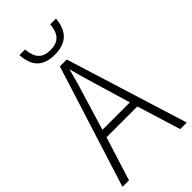

<svg xmlns="http://www.w3.org/2000/svg" viewBox="-279 -989 1061 1061"><g transform="rotate(-45 251.5 -458.5)"><path d="M451.2 0 372.1 -255.9H131.3L50.8 0H0L226.1 -715.3H279.8L502.4 0ZM358.9 -301.3 277.8 -574.2Q273.9 -587.9 269.5 -603.5Q265.1 -619.1 260.7 -635.3Q256.3 -651.4 252 -667Q248.5 -650.9 244.1 -635.5Q239.7 -620.1 235.6 -604.5Q231.4 -588.9 227.1 -574.2L144.5 -301.3ZM397.5 -917.5Q394 -872.1 377.2 -841.8Q360.4 -811.5 329.3 -795.9Q298.3 -780.3 252.9 -780.3Q209 -780.3 178.5 -794.7Q147.9 -809.1 131.3 -839.6Q114.7 -870.1 111.8 -917.5H155.8Q160.6 -863.3 184.1 -839.4Q207.5 -815.4 253.4 -815.4Q299.8 -815.4 324 -839.8Q348.1 -864.3 353 -917.5Z"/></g></svg>

Font: Open Sans SemiCondensed Light
Style: Regular
Weight: 300
Width: 4
Designer: Monotype Design Team
Foundry: Monotype Imaging Inc.
Version: Version 3.000